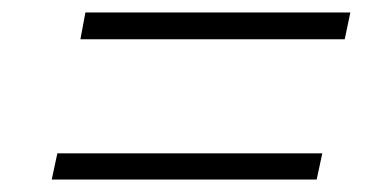

<svg xmlns="http://www.w3.org/2000/svg" viewBox="-20 -504 609 308"><path d="M63 -216 72 -258H497L488 -216ZM109 -441 117 -484H542L533 -441Z"/></svg>

Font: Montserrat Light
Style: Italic
Weight: 300
Italic angle: -11.3°
Designer: Julieta Ulanovsky
Foundry: Julieta Ulanovsky
Version: Version 9.000; ttfautohint (v1.8.4.7-5d5b)